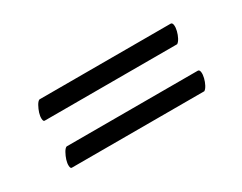

<svg xmlns="http://www.w3.org/2000/svg" viewBox="-40 -487 632 502"><g transform="rotate(-30 276.5 -236.5)"><path d="M71 -138Q67 -138 66.5 -146Q66 -154 69 -163.5Q72 -173 77 -182Q82 -191 87 -193H483Q488 -193 489 -185.5Q490 -178 487.5 -168Q485 -158 480.5 -149.5Q476 -141 471 -138ZM71 -280Q67 -280 66.5 -288Q66 -296 69 -305.5Q72 -315 77 -324Q82 -333 87 -335H483Q488 -335 489 -327.5Q490 -320 487.5 -310Q485 -300 480.5 -291.5Q476 -283 471 -280Z"/></g></svg>

Font: Vermiglione Medium
Style: Regular
Weight: 500
Version: Version 1.000